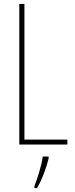

<svg xmlns="http://www.w3.org/2000/svg" viewBox="-20 -734 381 975"><path d="M78 0H322V-25H104V-714H78ZM227 71V61H197C193 101 169 175 155 211V221H168C195 176 215 117 227 71Z"/></svg>

Font: Noto Sans Arabic ExtCond Thin
Style: Regular
Weight: 100
Width: 2
Designer: Monotype Design Team, Nadine Chahine, Nizar Qandah and Khaled Hosny
Foundry: Monotype Imaging Inc.
Version: Version 2.012